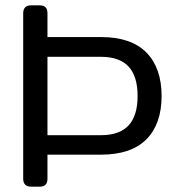

<svg xmlns="http://www.w3.org/2000/svg" viewBox="-20 -700 673 720"><path d="M67 -30V-650Q67 -680 97 -680H128Q144 -680 151 -672.5Q158 -665 158 -650V-561H359Q472 -561 529 -503Q586 -445 586 -340Q586 -235 529 -177.5Q472 -120 358 -120H158V-30Q158 -15 151 -7.5Q144 0 128 0H97Q67 0 67 -30ZM358 -193Q428 -193 462 -229.5Q496 -266 496 -340Q496 -414 462 -450.5Q428 -487 358 -487H158V-193Z"/></svg>

Font: Mitr Light
Style: Regular
Weight: 300
Designer: Thanarat Vachiruckul
Foundry: Cadson Demak
Version: Version 1.002